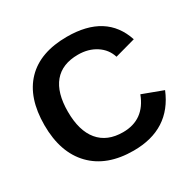

<svg xmlns="http://www.w3.org/2000/svg" viewBox="-156 -858 1034 1029"><g transform="rotate(-30 361.0 -344.0)"><path d="M388 -104Q520 -104 569 -234L695 -187Q614 10 388 10Q223 10 132 -84Q41 -178 41 -347Q41 -517 128.5 -607.5Q216 -698 382 -698Q623 -698 686 -507L559 -472Q543 -524 496 -554.5Q449 -585 385 -585Q287 -585 236.5 -524.5Q186 -464 186 -347Q186 -229 238 -166.5Q290 -104 388 -104Z"/></g></svg>

Font: Libra Sans
Style: Bold
Weight: 700
Foundry: Context Ltd
Version: Version 1.000